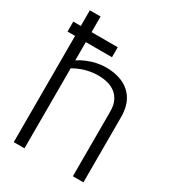

<svg xmlns="http://www.w3.org/2000/svg" viewBox="-173 -791 789 883"><g transform="rotate(30 222.0 -350.0)"><path d="M237 -564V-617H1V-564ZM98 -467V-700H41V0H98V-425Q119 -437 139.5 -444.5Q160 -452 181.5 -456Q203 -460 226 -460Q250 -460 273 -454.5Q296 -449 314.5 -435.5Q333 -422 344 -399.5Q355 -377 355 -343V0H411V-346Q411 -378 403.5 -404Q396 -430 381.5 -449.5Q367 -469 346 -482.5Q325 -496 297.5 -503Q270 -510 237 -510Q212 -510 187.5 -504.5Q163 -499 140 -489.5Q117 -480 98 -467Z"/></g></svg>

Font: Advent Pro
Style: Regular
Weight: 400
Designer: VivaRado, Andreas Kalpakidis
Foundry: VivaRado, Andreas Kalpakidis
Version: Version 3.000